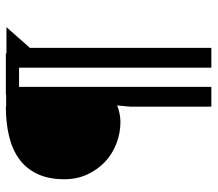

<svg xmlns="http://www.w3.org/2000/svg" viewBox="-62 -662 725 640"><g transform="rotate(-90 300.0 -342.5)"><path d="M268 -314Q256 -309 241 -306Q226 -303 213 -303Q176 -303 141 -316.5Q106 -330 80 -354.5Q54 -379 38 -413.5Q22 -448 22 -490Q22 -543 40 -580.5Q58 -618 90 -641Q122 -664 166.5 -674.5Q211 -685 264 -685L265 -684H304V-685H442V-683H529L461 -606H460V0H394V-641H330V0H264V-271Z"/></g></svg>

Font: Bluu Next Cyrillic
Style: Bold
Weight: 700
Designer: Igor Stepanchenko
Foundry: Igor Stepanchenko
Version: Version 1.000